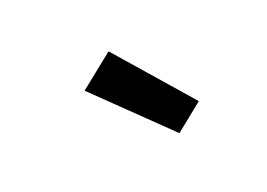

<svg xmlns="http://www.w3.org/2000/svg" viewBox="-53 -937 706 507"><g transform="rotate(-20 300.0 -683.5)"><path d="M380 -550 183 -741 278 -817 457 -612Z"/></g></svg>

Font: Iosevka Curly Slab ExObl
Style: Bold
Weight: 700
Width: 7
Italic angle: -9°
Monospace: yes
Designer: Belleve Invis
Foundry: Belleve Invis
Version: Version 11.0.0; ttfautohint (v1.8.3)